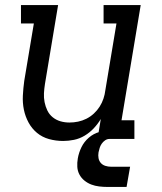

<svg xmlns="http://www.w3.org/2000/svg" viewBox="-20 -550 640 760"><path d="M230 8Q201 8 174 0.5Q147 -7 126.5 -24Q106 -41 93 -65Q80 -89 74.5 -116Q69 -143 70.5 -172Q72 -201 76 -230L114 -457H63V-530H210L158 -218Q155 -199 154 -181Q153 -163 156.5 -145.5Q160 -128 167.5 -112.5Q175 -97 188.5 -86Q202 -75 219 -70Q236 -65 255 -65Q272 -65 289 -68.5Q306 -72 322 -80Q338 -88 351.5 -100.5Q365 -113 374.5 -128Q384 -143 389.5 -159.5Q395 -176 397 -193L441 -457H390V-530H537L461 -74H512V0H366L379 -79Q367 -59 351 -42Q335 -25 315 -13Q295 -1 273 3.5Q251 8 230 8ZM406 190Q389 190 372.5 188Q356 186 341.5 180.5Q327 175 314.5 165Q302 155 294.5 141Q287 127 286 110.5Q285 94 288 77Q292 54 302.5 32.5Q313 11 331.5 -5Q350 -21 373 -27.5Q396 -34 418 -34L413 0Q404 0 396 5.5Q388 11 382.5 19Q377 27 374.5 35.5Q372 44 370 53Q368 65 370 76Q372 87 379 95Q386 103 397 106.5Q408 110 420 110H495L481 190Z"/></svg>

Font: Iosevka Slab Extended Oblique
Style: Regular
Weight: 400
Width: 7
Italic angle: -9°
Monospace: yes
Designer: Belleve Invis
Foundry: Belleve Invis
Version: Version 11.1.0; ttfautohint (v1.8.3)